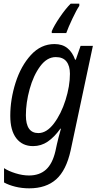

<svg xmlns="http://www.w3.org/2000/svg" viewBox="-20 -786 541 1046"><path d="M2 208V130Q26 146 64.5 158Q103 170 138 170Q195 170 230.5 138Q266 106 282 37L290 0Q297 -32 312 -85H309Q276 -39 240 -14.5Q204 10 160 10Q102 10 69 -32.5Q36 -75 36 -155Q36 -245 65 -336Q94 -427 148.5 -486.5Q203 -546 277 -546Q320 -546 347.5 -523.5Q375 -501 389 -461H393L419 -536H486L365 33Q341 142 286 191Q231 240 139 240Q99 240 63 231Q27 222 2 208ZM361 -384Q361 -427 342 -451Q323 -475 284 -475Q236 -475 199 -425Q162 -375 141.5 -300.5Q121 -226 121 -158Q121 -61 189 -61Q234 -61 273.5 -113Q313 -165 337 -241Q361 -317 361 -384ZM262 -616Q275 -647 306 -692.5Q337 -738 365 -766H412V-754Q397 -732 374.5 -684.5Q352 -637 341 -606H262Z"/></svg>

Font: Noto Sans UI Narrow
Style: Italic
Weight: 400
Width: 4
Italic angle: -12°
Designer: Monotype Design Team
Foundry: Monotype Imaging Inc.
Version: Version 1.001